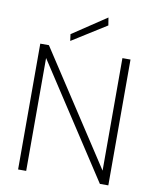

<svg xmlns="http://www.w3.org/2000/svg" viewBox="-97 -979 850 1052"><g transform="rotate(10 328.0 -453.0)"><path d="M77 0V-700H125L534 -74V-700H579V0H532L122 -628V0ZM236 -743 231 -780 420 -906 427 -863Z"/></g></svg>

Font: DM Sans ExtraLight
Style: Regular
Weight: 200
Designer: Colophon Foundry, Jonny Pinhorn
Foundry: Colophon Foundry
Version: Version 4.004; ttfautohint (v1.8.4.7-5d5b)